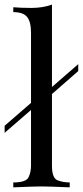

<svg xmlns="http://www.w3.org/2000/svg" viewBox="-35 -804 356 824"><path d="M188 -92.8Q188 -39.6 211.9 -30.3Q235.8 -21 264.2 -21V0Q172.4 -3.9 143.1 -3.9Q113.8 -3.9 22 0V-21Q76.7 -21 87.4 -43Q98.1 -64.9 98.1 -92.8V-332L-15.1 -233.9V-264.2L98.1 -362.3V-664.1Q98.1 -710.4 81.3 -731.2Q64.5 -752 22 -752V-772.9Q52.7 -770 100.6 -770Q148.4 -770 188 -784.2V-430.7L300.8 -528.8V-499L188 -400.4Z"/></svg>

Font: PlayfairDisplay-Regular
Style: Regular
Weight: 400
Designer: Claus Eggers Sørensen
Foundry: Claus Eggers Sørensen
Version: Version 1.002;PS 001.002;hotconv 1.0.70;makeotf.lib2.5.58329